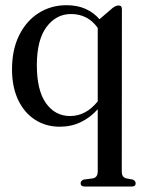

<svg xmlns="http://www.w3.org/2000/svg" viewBox="-20 -464 528 719"><path d="M297 234.5Q282 234.5 282 222Q282 213 293 208.5L327.5 204Q346 200.5 346 178V-55Q318 -23.5 282.2 -6.5Q246.5 10.5 204 10.5Q151.5 10.5 111 -15.8Q70.5 -42 47.8 -90.2Q25 -138.5 25 -204.5Q25 -278 51.8 -332Q78.5 -386 124.8 -415.2Q171 -444.5 229 -444.5Q269.5 -444.5 300.2 -430.8Q331 -417 352.5 -392L401.5 -434Q414 -443.5 424.5 -443.5Q436.5 -443.5 436.5 -429.5L436 178.5Q436 200 453 204L477.5 208.5Q488 213.5 488 222.5Q488 234.5 473.5 234.5ZM118 -219.5Q118 -125.5 152.2 -77.5Q186.5 -29.5 242.5 -29.5Q302 -29.5 346 -84.5V-359.5Q309 -411.5 246 -411.5Q190.5 -411.5 154.2 -363Q118 -314.5 118 -219.5Z"/></svg>

Font: Fraunces 144pt Soft
Style: Regular
Weight: 400
Version: Version 1.000;[0bf87f6ff]